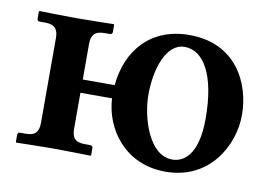

<svg xmlns="http://www.w3.org/2000/svg" viewBox="-57 -531 887 628"><g transform="rotate(10 387.0 -217.0)"><path d="M97 -358V-77C97 -48 87 -33 54 -33H35C30 -33 27 -30 27 -24V-1L29 1C29 1 114 -1 150 -1C189 -1 275 1 275 1L277 -1V-24C277 -30 273 -33 269 -33H250C217 -33 207 -48 207 -77V-196H312C317 -96 390 10 525 10C672 10 740 -115 740 -216C740 -321 681 -444 526 -444C400 -444 324 -360 313 -240H207V-358C207 -386 217 -402 250 -402H269C273 -402 277 -405 277 -410V-434L275 -436C275 -436 189 -434 150 -434C114 -434 29 -436 29 -436L27 -434V-410C27 -405 30 -402 35 -402H54C87 -402 97 -386 97 -358ZM517 -403C581 -403 625 -327 625 -184C625 -57 574 -33 540 -33C462 -33 427 -155 427 -229C427 -314 456 -403 517 -403Z"/></g></svg>

Font: Libertinus Serif Semibold
Style: Regular
Weight: 600
Designer: Philipp H. Poll, Khaled Hosny
Foundry: Caleb Maclennan
Version: Version 7.050;RELEASE